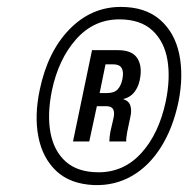

<svg xmlns="http://www.w3.org/2000/svg" viewBox="-20 -757 560 555"><path d="M252 -222Q183 -225 143 -262.5Q103 -300 91 -361.5Q79 -423 95 -498Q118 -608 181 -672.5Q244 -737 329 -737Q400 -737 442.5 -700Q485 -663 498 -601Q511 -539 496 -463Q480 -387 445.5 -332Q411 -277 361.5 -248.5Q312 -220 252 -222ZM265 -259Q338 -259 388.5 -314.5Q439 -370 459 -463Q473 -530 464 -583.5Q455 -637 420.5 -669Q386 -701 325 -701Q251 -701 200 -643.5Q149 -586 130 -495Q116 -426 126 -373Q136 -320 170.5 -289.5Q205 -259 265 -259ZM191 -348 246 -612H321Q359 -612 374.5 -592Q390 -572 386 -538Q383 -511 370.5 -493.5Q358 -476 337 -471V-470Q353 -465 357 -451Q361 -437 357 -420L348 -377Q344 -356 345 -348H296Q296 -354 297 -362Q298 -370 299 -376L308 -415Q316 -450 288 -450H260L238 -348ZM308 -571H285L268 -488H289Q310 -488 320 -498.5Q330 -509 334 -529Q342 -571 308 -571Z"/></svg>

Font: Mona Sans Condensed Medium
Style: Italic
Weight: 500
Width: 3
Italic angle: -11.7°
Designer: Deni Anggara
Foundry: GitHub
Version: Version 1.001; ttfautohint (v1.8.4.7-5d5b);gftools[0.9.31]